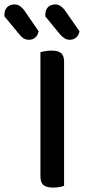

<svg xmlns="http://www.w3.org/2000/svg" viewBox="-100 -843 394 869"><path d="M190 -2Q183 1 169.5 3.5Q156 6 141 6Q110 6 96.5 -5.5Q83 -17 83 -44V-607Q91 -609 104.5 -611.5Q118 -614 133 -614Q162 -614 176 -603Q190 -592 190 -564ZM-80 -769V-774Q-80 -799 -67 -811Q-54 -823 -35 -823Q-20 -823 -9 -815Q2 -807 10 -796L75 -701Q70 -681 58.5 -672Q47 -663 31 -663Q17 -663 6.5 -669.5Q-4 -676 -12 -687ZM105 -769V-774Q105 -799 117.5 -811Q130 -823 150 -823Q164 -823 175 -815Q186 -807 194 -796L260 -701Q255 -681 243.5 -672Q232 -663 216 -663Q202 -663 191.5 -670Q181 -677 172 -687Z"/></svg>

Font: Baloo Bhai 2 Medium
Style: Regular
Weight: 500
Designer: Supriya Tembe, Noopur Datye and Ek Type
Foundry: Ek Type
Version: Version 1.640;PS 1.000;hotconv 16.6.51;makeotf.lib2.5.65220;